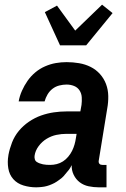

<svg xmlns="http://www.w3.org/2000/svg" viewBox="-20 -794 540 822"><path d="M135 8Q107 8 80.5 0Q54 -8 37 -27Q20 -46 15.5 -73.5Q11 -101 16 -129V-130Q21 -157 31.5 -184Q42 -211 60.5 -233.5Q79 -256 104 -273Q129 -290 156 -299.5Q183 -309 210.5 -313Q238 -317 265 -317H324L329 -345Q331 -361 330 -377.5Q329 -394 320.5 -407Q312 -420 297 -426Q282 -432 265 -432Q250 -432 234 -428Q218 -424 205 -414Q192 -404 183.5 -389.5Q175 -375 171 -360H60Q64 -383 74 -405.5Q84 -428 98 -448Q112 -468 131 -484Q150 -500 173 -510Q196 -520 219 -524Q242 -528 265 -528Q292 -528 318.5 -523.5Q345 -519 368 -507.5Q391 -496 408 -477Q425 -458 434 -434Q443 -410 443.5 -383Q444 -356 439 -329L403 -108Q402 -104 402.5 -100Q403 -96 405.5 -93Q408 -90 411.5 -89Q415 -88 419 -88H436V8H403Q381 8 359.5 3.5Q338 -1 321.5 -13.5Q305 -26 295.5 -45.5Q286 -65 287 -87Q281 -77 280 -74.5Q279 -72 275 -67Q271 -62 267 -57.5Q263 -53 259.5 -48.5Q256 -44 252 -39.5Q248 -35 243 -31Q238 -27 233 -23.5Q228 -20 223 -16.5Q218 -13 213 -10.5Q208 -8 202.5 -5.5Q197 -3 191.5 -1Q186 1 180.5 2.5Q175 4 169.5 5Q164 6 158.5 6.5Q153 7 147 7.5Q141 8 135 8ZM195 -88Q209 -88 223 -91.5Q237 -95 249.5 -103Q262 -111 272 -123Q282 -135 288.5 -148Q295 -161 299 -175Q303 -189 305 -203L308 -221H265Q243 -221 221.5 -216.5Q200 -212 180 -200Q160 -188 145.5 -168.5Q131 -149 128 -127Q127 -120 129 -112.5Q131 -105 137 -101Q143 -97 150 -94.5Q157 -92 164 -90.5Q171 -89 179 -88.5Q187 -88 195 -88ZM237 -600 172 -742 224 -770 302 -663 417 -774 462 -738 349 -600Z"/></svg>

Font: Iosevka SS18
Style: Bold Italic
Weight: 700
Italic angle: -9°
Monospace: yes
Designer: Belleve Invis
Foundry: Belleve Invis
Version: Version 25.1.1; ttfautohint (v1.8.4)